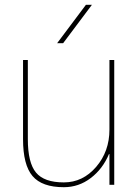

<svg xmlns="http://www.w3.org/2000/svg" viewBox="-20 -770 577 800"><path d="M243 -590H218L338 -750H363ZM436 -128H434Q408 -66 358 -28Q308 10 246 10Q155 10 115.5 -36.5Q76 -83 76 -190V-520H96V-190Q96 -92 130 -51Q164 -10 246 -10Q325 -10 380.5 -74.5Q436 -139 436 -230V-520H456V0H436Z"/></svg>

Font: M PLUS 1p Thin
Style: Regular
Weight: 250
Version: Version 1.062